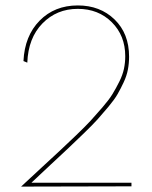

<svg xmlns="http://www.w3.org/2000/svg" viewBox="-20 -690 562 711"><path d="M58.1 1Q87.4 -26.4 132.3 -67.9Q177.2 -109.4 201.7 -132.1Q226.1 -154.8 261.5 -188.7Q296.9 -222.7 315.9 -243.4Q335 -264.2 359.4 -292.5Q383.8 -320.8 396.5 -341.6Q409.2 -362.3 421.6 -387.2Q434.1 -412.1 439 -435.1Q443.8 -458 443.8 -481.9Q443.8 -558.1 394 -607.7Q344.2 -657.2 268.1 -657.2Q189.9 -657.2 137.2 -603.3Q84.5 -549.3 81.1 -458L66.9 -463.9Q71.3 -557.1 126.7 -613.5Q182.1 -669.9 268.1 -669.9Q350.6 -669.9 404.3 -617.9Q458 -565.9 458 -480Q458 -455.6 453.6 -432.4Q449.2 -409.2 438 -385.3Q426.8 -361.3 415.3 -341.3Q403.8 -321.3 381.3 -294.4Q358.9 -267.6 341.3 -248Q323.7 -228.5 290.5 -196.3Q257.3 -164.1 234.4 -142.6Q211.4 -121.1 168.5 -81.1Q125.5 -41 97.2 -14.2V-13.2H127H466.8V0Z"/></svg>

Font: Human Sans Thin
Style: Regular
Weight: 100
Designer: Tim Radville
Foundry: Continuum
Version: Version 1.000;FEAKit 1.0